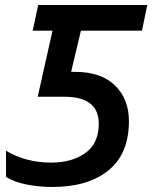

<svg xmlns="http://www.w3.org/2000/svg" viewBox="-20 -734 606 764"><path d="M189 10Q330 10 411.5 -56Q493 -122 493 -252Q493 -340 437.5 -394Q382 -448 279 -448H263L302 -612H545L566 -714H132L110 -612H189L130 -349H236Q373 -349 373 -242Q373 -163 319.5 -125Q266 -87 184 -87Q83 -87 4 -134V-30Q38 -9 87.5 0.5Q137 10 189 10Z"/></svg>

Font: Noto Sans UI Medium
Style: Italic
Weight: 500
Italic angle: -12°
Designer: Monotype Design Team
Foundry: Monotype Imaging Inc.
Version: Version 1.901